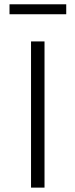

<svg xmlns="http://www.w3.org/2000/svg" viewBox="-20 -856 344 876"><path d="M282.2 -836.4V-791H23.4V-836.4ZM183.1 0H121.6V-667H183.1Z"/></svg>

Font: Estedad-FD Light
Style: Regular
Weight: 300
Designer: Amin Abedi
Version: Version 7.3